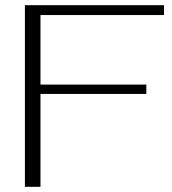

<svg xmlns="http://www.w3.org/2000/svg" viewBox="-20 -720 662 740"><path d="M76 -700H612V-662H136V-394H544V-358H136V0H76Z"/></svg>

Font: Fahkwang ExtraLight
Style: Regular
Weight: 275
Designer: Suppakit Chalermlarp | Katatrad Co.,Ltd.
Foundry: Cadson Demak Co.,Ltd.
Version: Version 1.000; ttfautohint (v1.6)